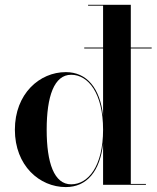

<svg xmlns="http://www.w3.org/2000/svg" viewBox="-20 -770 654 800"><path d="M588 -3.5H525V-568H612V-572H525V-750H347V-746.5H409.5V-572H331V-568H409.5V-288.5C396.5 -403.5 341.5 -469.5 254 -469.5C145 -469.5 42 -379.5 42 -229.5C42 -79.5 145 9.5 254 9.5C342 9.5 396.5 -56.5 409.5 -171V0H588ZM409.5 -229.5C409.5 -77.5 347.5 -2 276.5 -2C205.5 -2 174.5 -91 174.5 -229.5C174.5 -368.5 205.5 -458.5 276.5 -458.5C347.5 -458.5 409.5 -382 409.5 -229.5Z"/></svg>

Font: Bodoni* 48pt Medium
Style: Regular
Weight: 500
Version: Version 2.3